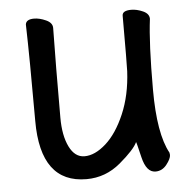

<svg xmlns="http://www.w3.org/2000/svg" viewBox="-43 -533 586 600"><g transform="rotate(-5 250.0 -233.5)"><path d="M205.1 23.9Q61 23.9 61 -170.9Q61 -371.1 58.1 -474.1Q60.1 -490.2 85 -490.2Q102.1 -490.2 122.1 -481.2Q142.1 -472.2 142.1 -456.1Q140.1 -339.8 140.1 -174.8Q140.1 -118.2 157.5 -83Q174.8 -47.9 205.1 -47.9Q237.8 -47.9 272.5 -78.9Q307.1 -109.9 332 -168Q356.9 -226.1 360.8 -300.8Q361.8 -317.9 361.8 -475.1Q361.8 -491.2 390.1 -491.2Q407.2 -491.2 426.5 -482.7Q445.8 -474.1 445.8 -458Q436 -381.8 436 -236.8Q436 -98.1 470.2 -36.1L471.2 -28.8Q471.2 -17.1 457 1Q442.9 19 421.9 19Q393.1 19 381.6 -29.5Q370.1 -78.1 369.1 -78.1Q358.9 -55.2 312 -15.6Q265.1 23.9 205.1 23.9Z"/></g></svg>

Font: LXGW WenKai Mono GB Screen
Style: Regular
Weight: 400
Monospace: yes
Designer: LXGW / Fontworks Inc.
Foundry: LXGW / Fontworks Inc.
Version: Version 1.510;January 18,2025